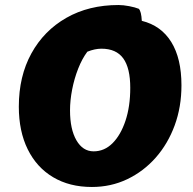

<svg xmlns="http://www.w3.org/2000/svg" viewBox="-20 -720 768 765"><path d="M346 25Q257 25 191.5 -14Q126 -53 90.5 -125Q55 -197 55 -295Q55 -416 105 -507Q155 -598 244.5 -649Q334 -700 452 -700Q471 -700 494.5 -695.5Q518 -691 533 -685Q538 -680 541 -668Q544 -656 545 -637Q622 -618 662.5 -552.5Q703 -487 703 -380Q703 -294 676 -220.5Q649 -147 600.5 -92Q552 -37 487 -6Q422 25 346 25ZM353 -117Q396 -117 428.5 -149.5Q461 -182 480 -239Q499 -296 499 -370Q499 -449 471 -487.5Q443 -526 384 -526Q371 -526 357 -523Q343 -520 328 -514Q307 -486 291.5 -446.5Q276 -407 267.5 -363.5Q259 -320 259 -280Q259 -205 284.5 -161Q310 -117 353 -117Z"/></svg>

Font: Lemonada
Style: Regular
Weight: 400
Designer: Mohamed Gaber (Arabic), Eduardo Tunni (Latin)
Foundry: Kief Type Foundry
Version: Version 4.005